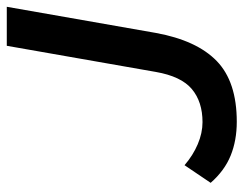

<svg xmlns="http://www.w3.org/2000/svg" viewBox="-96 -612 718 566"><g transform="rotate(-90 263.0 -329.0)"><path d="M187 10Q132 10 87.5 -8Q43 -26 7 -67L59 -144Q88 -119 121 -105Q154 -91 186 -91Q246 -91 283.5 -122.5Q321 -154 334 -229L411 -668H526L449 -229Q427 -108 366 -49Q305 10 187 10Z"/></g></svg>

Font: Celebes SemiBold
Style: Italic
Weight: 600
Italic angle: -10°
Designer: Anugrah Pasau
Foundry: Lafontype
Version: Version 1.000; ttfautohint (v1.8.4)